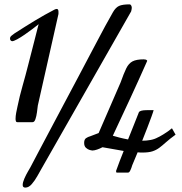

<svg xmlns="http://www.w3.org/2000/svg" viewBox="-20 -791 836 880"><path d="M96.2 68.8Q84 68.8 84 57.1Q84 44.9 91.6 27.6Q99.1 10.3 107.9 -4.6Q116.7 -19.5 119.1 -23.9Q131.8 -48.3 156 -94Q180.2 -139.6 211.2 -198.2Q242.2 -256.8 275.9 -320.1Q309.6 -383.3 341.6 -443.8Q373.5 -504.4 399.9 -554.2Q426.3 -604 442.9 -635.3Q459.5 -666.5 461.9 -670.9Q485.4 -713.4 497.6 -734.9Q509.8 -756.3 525.4 -763.7Q541 -771 574.2 -771Q578.1 -771 581.1 -766.1Q584 -761.2 584 -754.9Q584 -753.4 583 -747.3Q582 -741.2 581.1 -738.8L170.9 -19Q163.1 -5.4 151.4 15.6Q139.6 36.6 125.7 52.7Q111.8 68.8 96.2 68.8ZM60.1 -231Q54.2 -231 52.7 -236.1Q51.3 -241.2 51.3 -246.1Q51.3 -258.8 54.2 -274.2Q57.1 -289.6 60.1 -302.7Q69.8 -350.1 83.5 -397.9Q97.2 -445.8 108.9 -492.2Q128.9 -569.8 138.9 -609.1Q148.9 -648.4 152.6 -663.1Q156.2 -677.7 157.2 -680.2Q147 -671.9 129.6 -658.7Q112.3 -645.5 93.5 -632.6Q74.7 -619.6 58.6 -610.8Q42.5 -602.1 35.2 -602.1Q25.9 -604.5 25.9 -614.7Q25.9 -621.6 32.7 -627.4Q39.6 -633.3 46.9 -638.2Q96.2 -669.9 139.9 -696.5Q183.6 -723.1 230 -747.1Q235.8 -750 240.2 -750Q248 -750 248 -736.8V-727.1L153.3 -307.1Q151.9 -293.9 149.4 -276.1Q147 -258.3 142.3 -244.6Q137.7 -231 128.9 -231ZM513.7 0 511.7 -6.8Q520 -29.8 528.8 -53.2Q537.6 -76.7 546.9 -99.1Q526.9 -103 502.7 -106.9Q478.5 -110.8 449.7 -116.2Q438 -109.9 425 -105.5Q412.1 -101.1 402.8 -101.1Q400.4 -101.1 391.4 -103.5Q382.3 -106 374 -113.5Q365.7 -121.1 365.7 -136.2Q365.7 -151.9 374.3 -157.7Q382.8 -163.6 395 -167L432.1 -181.2L532.7 -413.1Q547.4 -454.6 558.6 -477.5Q569.8 -500.5 587.6 -509.8Q605.5 -519 638.7 -519Q643.6 -519 648.2 -517.8Q652.8 -516.6 654.8 -512.2Q617.7 -428.2 578.4 -343.3Q539.1 -258.3 497.1 -168.9Q508.8 -165.5 527.1 -160.6Q545.4 -155.8 566.9 -151.9Q579.1 -182.6 591.8 -214.1Q604.5 -245.6 616.7 -276.9Q623 -286.1 652.8 -286.1H684.1Q682.6 -279.3 674.6 -257.3Q666.5 -235.4 655.3 -205.8Q644 -176.3 631.8 -146Q651.4 -146 669.7 -149.4Q688 -152.8 703.1 -161.1Q707 -162.1 728.5 -175Q750 -188 768.1 -203.1L784.7 -173.8Q757.8 -154.3 741 -139.2Q724.1 -124 710 -113.5Q695.8 -103 678.5 -97.4Q661.1 -91.8 632.8 -91.8Q627.9 -91.8 622.6 -92Q617.2 -92.3 610.8 -92.8L585.9 -33.2Q585.9 -33.2 583.3 -24.9Q580.6 -16.6 576.4 -8.3Q572.3 0 566.9 0Z"/></svg>

Font: Norican
Style: Regular
Weight: 400
Designer: Vernon Adams
Foundry: Vernon Adams
Version: Version 1.100; ttfautohint (v1.8.4.7-5d5b);gftools[0.9.33]